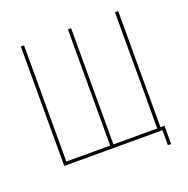

<svg xmlns="http://www.w3.org/2000/svg" viewBox="-120 -705 874 893"><g transform="rotate(-20 317.0 -258.5)"><path d="M76 0V-591H92V-16H309V-591H325V-16H542V-591H558V-16H578V74H562V0Z"/></g></svg>

Font: Alumni Sans Pinstripe
Style: Regular
Weight: 400
Designer: Robert E. Leuschke
Foundry: Robert E. Leuschke
Version: Version 1.010; ttfautohint (v1.8.4.7-5d5b)